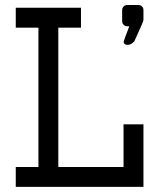

<svg xmlns="http://www.w3.org/2000/svg" viewBox="-20 -729 621 749"><path d="M461.9 -244.1H539.6V0H41.5V-77.6H129.9V-621.1H41.5V-698.7H295.9V-621.1H207.5V-77.6H461.9ZM479 -554.2H476.1Q468.3 -554.2 464.4 -559.6Q462.4 -562.5 462.4 -566.4Q462.4 -569.3 484.4 -626.5H476.1Q468.3 -626.5 462.4 -632.3Q456.5 -638.2 456.5 -646V-689.9Q456.5 -698.2 462.4 -703.9Q468.3 -709.5 476.1 -709.5H520.5Q528.3 -709.5 533.9 -703.9Q539.6 -698.2 539.6 -689.9V-650.9Q539.6 -646 511.2 -583.5L509.8 -581.1Q509.3 -579.6 509 -579.1Q508.8 -578.6 508.8 -578.4Q508.8 -578.1 508.3 -577.6L505.9 -571.8Q502.4 -564.5 494.6 -559.3Q486.8 -554.2 479 -554.2Z"/></svg>

Font: Turpis
Style: Regular
Weight: 400
Designer: GGBotNet
Foundry: f0n7
Version: 1.00